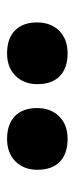

<svg xmlns="http://www.w3.org/2000/svg" viewBox="145 -984 210 540"><g transform="rotate(90 250.0 -714.0)"><path d="M370.7 -628.9Q329.1 -628.9 306.5 -651.1Q283.9 -673.2 283.9 -713.4Q283.9 -751.6 307.3 -775.4Q330.6 -799.1 370.7 -799.1Q412.3 -799.1 434.9 -777.2Q457.5 -755.3 457.5 -714Q457.5 -676.4 434.1 -652.6Q410.7 -628.9 370.7 -628.9ZM129.9 -628.9Q88.3 -628.9 65.7 -651.1Q43.1 -673.2 43.1 -713.4Q43.1 -751.6 66.5 -775.4Q89.9 -799.1 129.9 -799.1Q171.5 -799.1 194.1 -777.2Q216.7 -755.3 216.7 -714Q216.7 -676.4 193.3 -652.6Q169.9 -628.9 129.9 -628.9Z"/></g></svg>

Font: Lexend Peta
Style: Regular
Weight: 400
Designer: Bonnie Shaver-Troup, Thomas Jockin
Foundry: Lexend
Version: Version 1.007